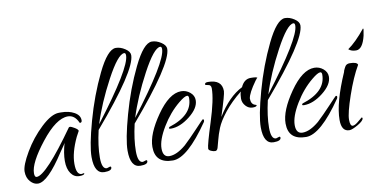

<svg xmlns="http://www.w3.org/2000/svg" viewBox="-60 -693 1812 903"><g transform="rotate(-10 846.0 -241.0)"><path d="M269 29 279 27 281 28Q281 37 256.5 37Q232 37 216.5 15Q201 -7 201 -44.5Q201 -82 215 -130Q215 -127 188 -89Q106 38 59 38Q39 38 22.5 19.5Q6 1 6 -28.5Q6 -58 41.5 -118.5Q77 -179 127 -226Q177 -273 213 -273H223Q260 -273 286 -258.5Q312 -244 312 -220Q312 -209 303 -209Q300 -209 300 -212Q283 -249 251 -249Q195 -249 121.5 -155.5Q48 -62 48 -13Q48 6 58 6Q103 6 247 -197Q249 -199 253.5 -199Q258 -199 274 -189.5Q290 -180 290 -173Q290 -173 276 -147Q243 -77 243 -24Q243 29 269 29Z M390 23 406 18Q411 18 411 23Q411 39 376 39Q328 39 328 -41Q328 -94 360 -209.5Q392 -325 441 -426Q490 -527 529 -527Q551 -527 573 -512.5Q595 -498 595 -481Q595 -409 383 -161Q366 -87 366 -32Q366 23 390 23ZM571 -484Q571 -496 564 -496Q534 -496 477 -389.5Q420 -283 390 -187Q571 -424 571 -484Z M562 23 578 18Q583 18 583 23Q583 39 548 39Q500 39 500 -41Q500 -94 532 -209.5Q564 -325 613 -426Q662 -527 701 -527Q723 -527 745 -512.5Q767 -498 767 -481Q767 -409 555 -161Q538 -87 538 -32Q538 23 562 23ZM743 -484Q743 -496 736 -496Q706 -496 649 -389.5Q592 -283 562 -187Q743 -424 743 -484Z M873 -125Q879 -125 879 -120.5Q879 -116 877 -112Q772 41 703 41Q618 41 618 -38Q618 -99 678.5 -186Q739 -273 796 -273Q820 -273 838.5 -257.5Q857 -242 857 -220Q857 -182 810 -145Q763 -108 719 -108Q710 -108 710 -112L713 -117Q828 -153 828 -235Q828 -247 820 -247Q808 -247 780 -224Q731 -184 695 -124Q659 -64 659 -23Q659 18 690 18Q725 18 769 -19Q797 -45 834.5 -85Q872 -125 873 -125Z M1161 -272Q1161 -276 1150 -261Q1112 -208 1109 -183Q1109 -156 1128 -150Q1135 -148 1135 -147Q1135 -139 1115.5 -139Q1096 -139 1082 -154.5Q1068 -170 1068 -189.5Q1068 -209 1073 -223Q1024 -184 991.5 -143Q959 -102 947 -72Q935 -42 929 -17.5Q923 7 919 19.5Q915 32 906 32Q897 32 886 27Q875 22 875 15Q875 -2 908 -105.5Q941 -209 941 -261Q941 -278 927 -279.5Q913 -281 913 -285Q913 -294 928 -294Q995 -294 995 -239Q995 -223 962 -121Q1016 -209 1082 -242Q1098 -278 1129.5 -278Q1161 -278 1161 -272Z M1198 23 1214 18Q1219 18 1219 23Q1219 39 1184 39Q1136 39 1136 -41Q1136 -94 1168 -209.5Q1200 -325 1249 -426Q1298 -527 1337 -527Q1359 -527 1381 -512.5Q1403 -498 1403 -481Q1403 -409 1191 -161Q1174 -87 1174 -32Q1174 23 1198 23ZM1379 -484Q1379 -496 1372 -496Q1342 -496 1285 -389.5Q1228 -283 1198 -187Q1379 -424 1379 -484Z M1509 -125Q1515 -125 1515 -120.5Q1515 -116 1513 -112Q1408 41 1339 41Q1254 41 1254 -38Q1254 -99 1314.5 -186Q1375 -273 1432 -273Q1456 -273 1474.5 -257.5Q1493 -242 1493 -220Q1493 -182 1446 -145Q1399 -108 1355 -108Q1346 -108 1346 -112L1349 -117Q1464 -153 1464 -235Q1464 -247 1456 -247Q1444 -247 1416 -224Q1367 -184 1331 -124Q1295 -64 1295 -23Q1295 18 1326 18Q1361 18 1405 -19Q1433 -45 1470.5 -85Q1508 -125 1509 -125Z M1690 -415Q1692 -415 1692 -410L1687 -381Q1672 -319 1641 -319Q1618 -319 1605 -331Q1643 -357 1690 -415ZM1564 27Q1573 27 1587 16Q1601 5 1604 2Q1607 -1 1611 -4Q1615 -4 1615 0Q1615 12 1586.5 28.5Q1558 45 1545 45Q1507 45 1507 -10Q1507 -92 1567 -229Q1567 -233 1572.5 -244Q1578 -255 1581 -258Q1588 -265 1600 -265Q1635 -265 1638 -251Q1607 -198 1579 -116.5Q1551 -35 1551 -4Q1551 27 1564 27Z"/></g></svg>

Font: Qwigley
Style: Regular
Weight: 400
Designer: Robert E. Leuschke
Foundry: Robert E. Leuschke
Version: Version 1.003